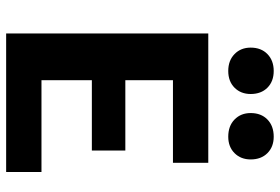

<svg xmlns="http://www.w3.org/2000/svg" viewBox="-163 -748 911 625"><g transform="rotate(90 292.5 -435.5)"><path d="M540 0H89V-658H510V-543H241V-115H540ZM137 -279V-388H470V-279ZM211 -723Q177 -723 156 -743.5Q135 -764 135 -796Q135 -830 156 -850.5Q177 -871 211 -871Q245 -871 265.5 -850.5Q286 -830 286 -796Q286 -764 265.5 -743.5Q245 -723 211 -723ZM425 -723Q390 -723 369 -743.5Q348 -764 348 -796Q348 -830 369 -850.5Q390 -871 425 -871Q458 -871 478.5 -850.5Q499 -830 499 -796Q499 -764 478.5 -743.5Q458 -723 425 -723Z"/></g></svg>

Font: Ysabeau Infant ExtraBold
Style: Regular
Weight: 800
Designer: Christian Thalmann (Catharsis Fonts)
Version: Version 2.001;gftools[0.9.30]; featfreeze: ss01,ss02,lnum